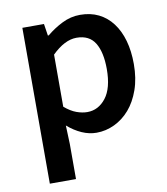

<svg xmlns="http://www.w3.org/2000/svg" viewBox="-79 -570 723 831"><g transform="rotate(-10 282.0 -154.5)"><path d="M73 194V-491H168L176 -439H180Q211 -465 249 -484Q287 -503 328 -503Q374 -503 409.5 -485.5Q445 -468 470 -435Q495 -402 508 -356Q521 -310 521 -253Q521 -190 503.5 -140.5Q486 -91 457 -57.5Q428 -24 390 -6Q352 12 311 12Q279 12 247 -2Q215 -16 185 -42L188 40V194ZM287 -83Q336 -83 369 -125.5Q402 -168 402 -252Q402 -326 377 -367Q352 -408 296 -408Q244 -408 188 -353V-124Q215 -101 240 -92Q265 -83 287 -83Z"/></g></svg>

Font: CV Source Sans Light
Style: Bold
Weight: 600
Designer: Paul D. Hunt
Foundry: Adobe Systems Incorporated
Version: Version 3.001